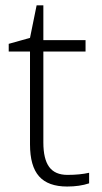

<svg xmlns="http://www.w3.org/2000/svg" viewBox="-20 -679 375 709"><path d="M229 -33.2Q274.9 -33.2 309.1 -41V-2Q273.9 9.8 228 9.8Q157.7 9.8 124.3 -27.8Q90.8 -65.4 90.8 -146V-488.8H12.2V-517.1L90.8 -539.1L115.2 -659.2H140.1V-530.8H295.9V-488.8H140.1V-152.8Q140.1 -91.8 161.6 -62.5Q183.1 -33.2 229 -33.2Z"/></svg>

Font: CAA NEO Sans Light
Style: Regular
Weight: 300
Version: Version 1.10